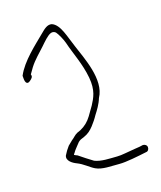

<svg xmlns="http://www.w3.org/2000/svg" viewBox="-134 -709 742 886"><g transform="rotate(-20 237.5 -266.5)"><path d="M18 -431C18 -412 25 -398 43 -412C51 -418 61 -425 56 -438C62 -447 69 -456 76 -466C98 -495 127 -518 150 -540C160 -550 170 -559 180 -568C196 -581 214 -596 231 -580C240 -568 253 -539 258 -520C272 -461 297 -403 304 -332C310 -267 290 -237 271 -207C261 -194 251 -178 241 -165C225 -143 206 -128 183 -118L166 -112C150 -105 146 -97 130 -87C122 -81 115 -75 108 -69C98 -58 87 -43 80 -31C70 -8 96 11 115 20C144 34 164 57 186 70C216 88 260 86 299 90C331 93 391 86 433 81C443 81 449 72 449 62C449 52 439 45 430 45C417 47 411 48 388 49C355 51 323 56 301 54C263 51 224 51 194 36C173 21 152 4 131 -13C125 -16 120 -18 116 -21C117 -24 119 -26 121 -28C130 -41 137 -47 146 -57C155 -67 159 -72 170 -77L188 -83C209 -90 223 -101 238 -117L256 -138C262 -145 267 -153 272 -160C286 -178 304 -202 314 -228C364 -302 312 -426 292 -490C274 -542 264 -607 226 -623C205 -629 187 -613 170 -599C122 -559 50 -506 18 -445Z"/></g></svg>

Font: Stray Cat
Style: SuCn
Weight: 400
Version: Version 1.0